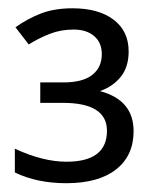

<svg xmlns="http://www.w3.org/2000/svg" viewBox="-20 -691 362 454"><path d="M284.2 -569.3Q284.2 -532.7 265.6 -509.5Q247.1 -486.3 216.3 -475.6Q295.9 -454.6 295.9 -380.9Q295.9 -322.8 254.4 -290.3Q212.9 -257.8 136.7 -257.8Q67.4 -257.8 15.1 -283.2V-339.4Q81.5 -308.6 137.2 -308.6Q232.9 -308.6 232.9 -381.8Q232.9 -447.8 128.4 -447.8H75.2V-496.1H129.4Q175.8 -496.1 198.2 -513.9Q220.7 -531.7 220.7 -563Q220.7 -590.3 202.6 -605.7Q184.6 -621.1 154.3 -621.1Q124 -621.1 98.6 -611.3Q73.2 -601.6 47.9 -585.9L16.6 -626.5Q45.4 -647 77.1 -659.2Q108.9 -671.4 151.4 -671.4Q212.9 -671.4 248.5 -644.5Q284.2 -617.7 284.2 -569.3Z"/></svg>

Font: Bpm'online Open Sans
Style: Regular
Weight: 400
Foundry: Ascender Corporation
Version: Version 1.10